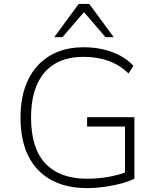

<svg xmlns="http://www.w3.org/2000/svg" viewBox="-20 -955 815 983"><path d="M425 8Q318 8 241.5 -34Q165 -76 125 -156.5Q85 -237 85 -353Q85 -466 124 -546.5Q163 -627 235.5 -670Q308 -713 408 -713Q462 -713 509 -702Q556 -691 595.5 -670Q635 -649 663 -618L638 -579Q592 -623 535 -643.5Q478 -664 406 -664Q278 -664 208.5 -584.5Q139 -505 139 -353Q139 -195 213 -117.5Q287 -40 424 -40Q486 -40 541.5 -50.5Q597 -61 640 -80L620 -35V-307H426V-355H668V-40Q643 -27 602.5 -16Q562 -5 515.5 1.5Q469 8 425 8ZM258 -765 383 -935H437L562 -765H520L410 -893L300 -765Z"/></svg>

Font: Nunito Sans 7pt ExtraLight
Style: Regular
Weight: 250
Designer: Vernon Adams
Foundry: Vernon Adams
Version: Version 3.101;gftools[0.9.27]